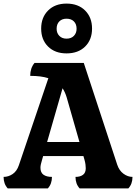

<svg xmlns="http://www.w3.org/2000/svg" viewBox="-40 -1048 757 1068"><path d="M3 0Q-20 -25 -20 -64Q7 -64 30.5 -80Q54 -96 65 -129L229 -613Q189 -626 128 -626Q128 -669 152 -698H426L612 -132Q623 -99 647 -81.5Q671 -64 697 -64Q697 -25 674 0H403Q380 -25 380 -64Q406 -64 421.5 -75.5Q437 -87 437 -112Q437 -121 435.5 -133Q434 -145 430 -159L424 -180H200L194 -159Q190 -146 187.5 -135Q185 -124 185 -115Q185 -88 202 -76Q219 -64 249 -64Q249 -25 226 0ZM222 -258H402L331 -506Q322 -536 308 -557ZM330 -751Q266 -751 227.5 -789Q189 -827 189 -889Q189 -951 227.5 -989.5Q266 -1028 330 -1028Q395 -1028 433.5 -989.5Q472 -951 472 -889Q472 -827 433.5 -789Q395 -751 330 -751ZM330 -833Q356 -833 371 -848.5Q386 -864 386 -888Q386 -914 371 -929Q356 -944 330 -944Q305 -944 290 -929Q275 -914 275 -888Q275 -864 290 -848.5Q305 -833 330 -833Z"/></svg>

Font: Calistoga
Style: Regular
Weight: 400
Designer: Yvonne Schuttler, Eben Sorkin
Foundry: www.sorkintype.com
Version: Version 1.010; ttfautohint (v1.8.4.7-5d5b)